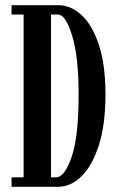

<svg xmlns="http://www.w3.org/2000/svg" viewBox="-20 -720 454 740"><path d="M24.5 0V-36.5H71V-664H24.5V-700H204.5Q253 -700 294.5 -661.8Q336 -623.5 361.2 -546.8Q386.5 -470 386.5 -355.5Q386.5 -239.5 361 -160.2Q335.5 -81 294 -40.5Q252.5 0 204.5 0ZM176.5 -36.5H196Q229 -36.5 256 -114.8Q283 -193 283 -355.5Q283 -501.5 258 -582.8Q233 -664 203.5 -664H176.5Z"/></svg>

Font: Imbue 10pt SemiBold
Style: Regular
Weight: 600
Designer: Tyler Finck
Foundry: Etcetera Type Company
Version: Version 1.102; ttfautohint (v1.8.3)